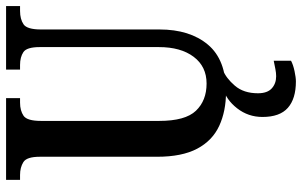

<svg xmlns="http://www.w3.org/2000/svg" viewBox="-201 -553 994 632"><g transform="rotate(-90 296.0 -237.0)"><path d="M310 10Q246 10 197.5 -12.5Q149 -35 122.5 -85Q96 -135 96 -217V-603Q96 -646 78.5 -657Q61 -668 36 -668H20V-714H289V-668H274Q248 -668 231 -656.5Q214 -645 214 -599V-210Q214 -124 247.5 -89Q281 -54 337 -54Q393 -54 425 -96.5Q457 -139 457 -211V-603Q457 -646 440.5 -657Q424 -668 398 -668H383V-714H592V-668H576Q549 -668 532 -656.5Q515 -645 515 -599V-209Q515 -109 465 -49.5Q415 10 310 10ZM344 240Q287 240 257 213.5Q227 187 227 130Q227 83 255.5 46.5Q284 10 322 0H381Q355 10 330 39Q305 68 305 115Q305 146 321 160.5Q337 175 361 175Q372 175 384.5 172.5Q397 170 412 167V224Q399 231 378 235.5Q357 240 344 240Z"/></g></svg>

Font: Noto Serif Tamil ExtraCondensed SemiBold
Style: Regular
Weight: 600
Width: 2
Designer: Indian Type Foundry, Tom Grace, and the Monotype Design Team
Foundry: Monotype Imaging Inc.
Version: Version 2.004; ttfautohint (v1.8.4.7-5d5b)